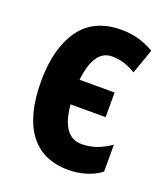

<svg xmlns="http://www.w3.org/2000/svg" viewBox="-110 -636 634 726"><g transform="rotate(20 207.0 -273.5)"><path d="M248 9.8Q143.1 9.8 89.6 -62.3Q36.1 -134.3 36.1 -271Q36.1 -402.3 90.6 -479.7Q145 -557.1 256.8 -557.1Q327.6 -557.1 388.2 -521L353 -420.9Q331.5 -434.6 307.4 -442.4Q283.2 -450.2 256.8 -450.2Q185.1 -450.2 170.9 -325.2H312V-226.1H170.9Q181.6 -99.1 261.2 -99.1Q320.8 -99.1 377 -139.2V-30.8Q351.6 -10.7 317.1 -0.5Q282.7 9.8 248 9.8Z"/></g></svg>

Font: Open Sans Condensed
Style: Bold
Weight: 700
Width: 3
Designer: Monotype Design Team
Foundry: Monotype Imaging Inc.
Version: Version 3.003; ttfautohint (v1.8.4)